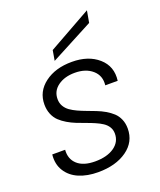

<svg xmlns="http://www.w3.org/2000/svg" viewBox="-143 -859 797 957"><g transform="rotate(-20 255.0 -381.0)"><path d="M423.8 -147Q423.8 -76.2 364.7 -34.2Q305.7 7.8 211.9 7.8Q154.3 7.8 110.6 -10.7Q66.9 -29.3 43.7 -66.4Q20.5 -103.5 25.9 -153.8H94.2Q90.3 -105.5 122.1 -76.7Q153.8 -47.9 215.8 -47.9Q278.8 -47.9 316.9 -74.2Q355 -100.6 355 -145Q355 -164.6 345.5 -180.2Q335.9 -195.8 319.6 -206.5Q303.2 -217.3 282.2 -226.3Q261.2 -235.4 238 -243.7Q214.8 -252 191.4 -261.2Q168 -270.5 147 -283Q126 -295.4 109.6 -310.8Q93.3 -326.2 83.7 -349.4Q74.2 -372.6 74.2 -400.9Q74.2 -469.2 130.6 -511.7Q187 -554.2 274.9 -554.2Q362.3 -554.2 415 -507.8Q467.8 -461.4 458 -387.2H392.1Q397.9 -437 363 -467.5Q328.1 -498 270 -498Q215.8 -498 180.4 -472.4Q145 -446.8 145 -403.8Q145 -382.8 154.5 -366.2Q164.1 -349.6 180.2 -338.1Q196.3 -326.7 217.3 -317.1Q238.3 -307.6 261.2 -299.1Q284.2 -290.5 307.4 -281.5Q330.6 -272.5 351.6 -260.3Q372.6 -248 388.7 -233.2Q404.8 -218.3 414.3 -196.3Q423.8 -174.3 423.8 -147ZM206.1 -642.1 434.1 -770 422.9 -707 196.8 -587.9Z"/></g></svg>

Font: SVN-Poppins Light
Style: Italic
Weight: 300
Italic angle: -10°
Designer: Ninad Kale (Devanagari), Jonny Pinhorn (Latin)
Foundry: Indian Type Foundry
Version: Version 3.002 2017